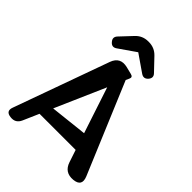

<svg xmlns="http://www.w3.org/2000/svg" viewBox="-280 -1142 1286 1286"><g transform="rotate(45 363.5 -499.0)"><path d="M522 -147H180L131 -35Q110 13 58 6Q6 0 24 -49L267 -725Q294 -800 372 -781L424 -768Q450 -762 439 -739L428 -715L698 -72Q727 -1 652 6Q575 13 551 -60ZM219 -237 483 -266 375 -593ZM356 -906 235 -822Q206 -802 183 -829Q159 -856 183 -882L261 -965Q298 -1005 352 -1005H358Q412 -1005 449 -966L529 -882Q554 -857 530 -829Q506 -802 476 -823Z"/></g></svg>

Font: MaokenZhuyuanTi
Style: Regular
Weight: 400
Designer: Fontworks Inc & LongZhuTi team: ZERO子、时光羊、荆南、频凡、刘鹏、Little White Dog、帆影Magmeta、奈白不弍、白日月球、ChaoTawei、雨三（排名不分先后）
Version: Version 1.000; 20230222